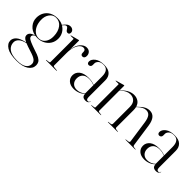

<svg xmlns="http://www.w3.org/2000/svg" viewBox="58 -1230 2226 2226"><g transform="rotate(45 1171.0 -117.0)"><path d="M300 11Q352 26.5 380 42.5Q408 58.5 418.8 78Q429.5 97.5 429.5 123Q429.5 177 377 211.8Q324.5 246.5 229.5 246.5Q120 246.5 66.8 213Q13.5 179.5 13.5 130Q13.5 92.5 46.8 62.5Q80 32.5 159 16Q126.5 1 114 -13.5Q101.5 -28 101.5 -46Q101.5 -67.5 116.8 -84Q132 -100.5 171.5 -115Q113 -127.5 76.5 -170.2Q40 -213 40 -270.5Q40 -319 61.8 -357.5Q83.5 -396 123.8 -418.2Q164 -440.5 220 -440.5Q268 -440.5 307.5 -420Q326.5 -446 346.8 -462.8Q367 -479.5 393 -479.5Q416 -479.5 431.8 -465.8Q447.5 -452 447.5 -432Q447.5 -400.5 419.5 -400.5Q404.5 -400.5 395 -412.8Q385.5 -425 377.2 -437.5Q369 -450 357.5 -450Q345.5 -450 334.8 -440.8Q324 -431.5 312.5 -417Q349.5 -396 371 -359.5Q392.5 -323 392.5 -278Q392.5 -229 368.8 -191.2Q345 -153.5 304.2 -132.2Q263.5 -111 213 -111Q196.5 -111 180.5 -113.5Q166.5 -106.5 157.5 -96.5Q148.5 -86.5 148.5 -75.5Q148.5 -62.5 158.5 -51.2Q168.5 -40 200.8 -25.8Q233 -11.5 300 11ZM202 -432Q155 -431.5 124.5 -390.5Q94 -349.5 96.5 -287.5Q98 -239.5 115.2 -201.2Q132.5 -163 162 -141Q191.5 -119 228.5 -119.5Q278 -120 307.8 -160Q337.5 -200 335 -263Q333 -338 297.2 -385.5Q261.5 -433 202 -432ZM54 118.5Q54 172.5 97.5 206.2Q141 240 234.5 240Q309 240 346.5 214.8Q384 189.5 384 145.5Q384 117.5 359.8 96Q335.5 74.5 261 52.5Q202 34 168.5 20Q111.5 32 82.8 58.2Q54 84.5 54 118.5Z M577.5 -430V-287Q588.5 -363 623.8 -401.2Q659 -439.5 698 -439.5Q731.5 -439.5 750 -420Q768.5 -400.5 768.5 -370Q768.5 -349.5 759.2 -339Q750 -328.5 736 -328.5Q708 -328.5 707 -361V-374Q707 -411.5 672 -411.5Q649.5 -411.5 627.8 -390.8Q606 -370 591.8 -329Q577.5 -288 577.5 -228V-24Q577.5 -13.5 589.5 -11.5L639.5 -5.5Q643.5 -5 643.5 -2.5Q643.5 0 640 0H470Q466 0 466 -3Q466 -5.5 471.5 -6L507.5 -10.5Q519.5 -12.5 519.5 -22V-397.5Q519.5 -402.5 515 -402.5H469Q466.5 -402.5 466.5 -405Q466.5 -407 470 -408.5L567 -434Q571.5 -435 573.5 -435Q577.5 -435 577.5 -430Z M807.5 -94.5Q807.5 -142.5 847.2 -174.5Q887 -206.5 964 -206.5Q995.5 -206.5 1018.8 -201.5Q1042 -196.5 1061 -189.5V-326Q1061 -435.5 978 -435.5Q932 -435.5 911.2 -414.5Q890.5 -393.5 890.5 -372.5V-344Q890.5 -328 880.8 -319Q871 -310 857 -310Q845.5 -310 837.8 -318.2Q830 -326.5 830 -342.5Q830 -379 869.8 -409.8Q909.5 -440.5 984 -440.5Q1052.5 -440.5 1085.8 -408.5Q1119 -376.5 1119 -321V-49.5Q1119 -26 1126 -16.5Q1133 -7 1144 -7Q1166.5 -7 1169 -27.5Q1169.5 -30 1171.5 -30Q1173 -30 1173 -27.5Q1173 -17 1160.5 -4.5Q1148 8 1120.5 8Q1063.5 8 1063.5 -46Q1039.5 -19.5 1004 -5.5Q968.5 8.5 928.5 8.5Q873 8.5 840.2 -20.2Q807.5 -49 807.5 -94.5ZM868 -104Q868 -61 893.2 -35.2Q918.5 -9.5 960 -9.5Q987.5 -9.5 1014.2 -19.8Q1041 -30 1061 -50.5V-185Q1042 -192 1021 -196.8Q1000 -201.5 975 -201.5Q922 -201.5 895 -174.5Q868 -147.5 868 -104Z M1318 -431V-358L1324.5 -364.5Q1372 -409 1406.8 -424.2Q1441.5 -439.5 1475.5 -439.5Q1516 -439.5 1546.5 -419.2Q1577 -399 1588.5 -358L1595.5 -365Q1638 -407.5 1668.8 -423.5Q1699.5 -439.5 1732.5 -439.5Q1825 -439.5 1844.5 -307.5L1885 -28Q1887.5 -11 1903.5 -8.5L1931 -5Q1934.5 -4.5 1934.5 -2.5Q1934.5 0 1931 0H1773Q1769 0 1769 -2.5Q1769 -4.5 1774 -5.5L1810.5 -10Q1820 -11.5 1823.8 -17.2Q1827.5 -23 1826 -30L1787 -302Q1778.5 -359 1757.8 -386.2Q1737 -413.5 1699 -413.5Q1652 -413.5 1598.5 -362L1590 -353.5Q1595 -333 1595 -308V-27.5Q1595 -11.5 1613 -9L1641 -5Q1644.5 -4.5 1644.5 -2.5Q1644.5 0 1640.5 0H1485Q1481 0 1481 -2.5Q1481 -5.5 1486 -5.5L1522 -10Q1532 -12 1535 -17.5Q1538 -23 1538 -29.5V-302Q1538 -359 1510.5 -386.2Q1483 -413.5 1439.5 -413.5Q1412 -413.5 1384.8 -401.5Q1357.5 -389.5 1327.5 -361.5L1318 -352.5V-23Q1318 -12 1330 -10.5L1366 -5.5Q1370 -5.5 1370 -2.5Q1370 0 1366.5 0H1209Q1206 0 1206 -2.5Q1206 -4 1210 -5L1248 -10.5Q1260 -12.5 1260 -22V-396.5Q1260 -401.5 1255 -401.5H1209Q1206.5 -401.5 1206.5 -404Q1206.5 -406 1210 -407.5L1307.5 -435Q1311 -436 1314 -436Q1318 -436 1318 -431Z M1963 -94.5Q1963 -142.5 2002.8 -174.5Q2042.5 -206.5 2119.5 -206.5Q2151 -206.5 2174.2 -201.5Q2197.5 -196.5 2216.5 -189.5V-326Q2216.5 -435.5 2133.5 -435.5Q2087.5 -435.5 2066.8 -414.5Q2046 -393.5 2046 -372.5V-344Q2046 -328 2036.2 -319Q2026.5 -310 2012.5 -310Q2001 -310 1993.2 -318.2Q1985.5 -326.5 1985.5 -342.5Q1985.5 -379 2025.2 -409.8Q2065 -440.5 2139.5 -440.5Q2208 -440.5 2241.2 -408.5Q2274.5 -376.5 2274.5 -321V-49.5Q2274.5 -26 2281.5 -16.5Q2288.5 -7 2299.5 -7Q2322 -7 2324.5 -27.5Q2325 -30 2327 -30Q2328.5 -30 2328.5 -27.5Q2328.5 -17 2316 -4.5Q2303.5 8 2276 8Q2219 8 2219 -46Q2195 -19.5 2159.5 -5.5Q2124 8.5 2084 8.5Q2028.5 8.5 1995.8 -20.2Q1963 -49 1963 -94.5ZM2023.5 -104Q2023.5 -61 2048.8 -35.2Q2074 -9.5 2115.5 -9.5Q2143 -9.5 2169.8 -19.8Q2196.5 -30 2216.5 -50.5V-185Q2197.5 -192 2176.5 -196.8Q2155.5 -201.5 2130.5 -201.5Q2077.5 -201.5 2050.5 -174.5Q2023.5 -147.5 2023.5 -104Z"/></g></svg>

Font: Fraunces 144pt S000 Light
Style: Regular
Weight: 300
Version: Version 1.000; ttfautohint (v1.8.3)